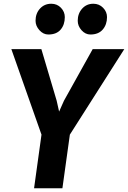

<svg xmlns="http://www.w3.org/2000/svg" viewBox="-20 -1011 687 1031"><path d="M315.1 0H162.9L202.8 -288L41 -747H202.2L284.3 -470.2L297.4 -411.7L323.5 -470.2L477.6 -747H647.3L355.1 -288ZM239.7 -825.7Q212.5 -825.7 191.7 -848.8Q170.9 -872 170.9 -899.5Q170.9 -938.8 194.8 -964.9Q218.7 -990.9 255.4 -990.9Q286.5 -990.9 307.3 -969.3Q328 -947.6 328 -919.1Q328 -878.3 305.6 -852Q283.1 -825.7 239.7 -825.7ZM465.4 -825.7Q438.6 -825.7 418 -848.5Q397.4 -871.3 397.4 -899.5Q397.4 -938.1 421 -964.5Q444.7 -990.9 481.1 -990.9Q512.5 -990.9 533.5 -969.3Q554.6 -947.6 554.6 -919.1Q554.6 -879 531.6 -852.3Q508.7 -825.7 465.4 -825.7Z"/></svg>

Font: Merriweather Sans Variable Regular
Style: Italic
Weight: 300
Italic angle: -8°
Designer: Eben Sorkin
Foundry: Eben Sorkin
Version: Version 2.001